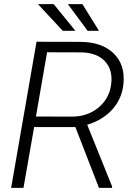

<svg xmlns="http://www.w3.org/2000/svg" viewBox="-20 -914 661 934"><path d="M34.2 0ZM346.7 -295.9H146L94.2 0H34.2L157.7 -710.9L368.2 -710.4Q474.6 -710.4 532.2 -655Q589.8 -599.6 580.6 -505.4Q573.2 -434.1 527.1 -382.3Q481 -330.6 404.3 -307.1L525.4 -6.8L524.9 0H461.4ZM154.8 -347.2 330.6 -346.7Q405.8 -346.7 459.2 -390.9Q512.7 -435.1 521 -505.9Q529.3 -574.2 490.7 -615.7Q452.1 -657.2 377 -659.2L209 -659.7ZM346.7 -764.2H285.2L164.6 -894H241.2ZM461.4 -764.2H406.2L310.1 -894H380.9Z"/></svg>

Font: Roboto Light
Style: Italic
Weight: 300
Italic angle: -12°
Designer: Google
Version: Version 2.134; 2016; ttfautohint (v1.6)